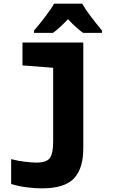

<svg xmlns="http://www.w3.org/2000/svg" viewBox="-20 -786 640 1051"><path d="M270 -606Q305 -631 352 -681Q398 -632 435 -606H538V-619Q506 -658 477 -696Q448 -734 430 -766H276Q260 -737 226 -692.5Q192 -648 166 -619V-606ZM436 26V-553H103V-428L271 -415V-12Q271 55 252.5 79.5Q234 104 179 104Q157 104 117.5 99.5Q78 95 41 85V221Q82 234 127.5 239.5Q173 245 209 245Q334 245 385 190.5Q436 136 436 26Z"/></svg>

Font: Noto Sans Mono UI ExtraBold
Style: Regular
Weight: 800
Designer: Monotype Design team
Foundry: Monotype Imaging Inc.
Version: 1.000